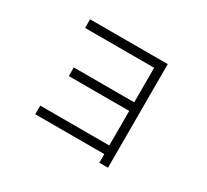

<svg xmlns="http://www.w3.org/2000/svg" viewBox="-148 -977 1296 1204"><g transform="rotate(30 500.0 -375.0)"><path d="M687.5 -62.5V0H750Q750 0 750 -750H187.5V-687.5H687.5Q687.5 -687.5 687.5 -437.5H250V-375H687.5Q687.5 -375 687.5 -125H187.5V-62.5Z"/></g></svg>

Font: UnifontExMono
Style: Regular
Weight: 500
Version: Version 15.0.06